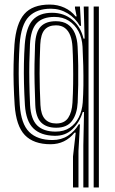

<svg xmlns="http://www.w3.org/2000/svg" viewBox="-20 -629 508 849"><path d="M302.8 200V63L314.8 -42.5H309.5Q289.5 -17 262.6 -4.1Q235.8 8.8 203.5 8.8Q128.8 8.8 90 -31.5Q51.2 -71.8 44.8 -164.8Q41.8 -211.8 40.5 -255.6Q39.2 -299.5 40.1 -343.1Q41 -386.8 44 -432.5Q51 -525 87.4 -566.9Q123.8 -608.8 199.8 -608.8Q235 -608.8 264.9 -595Q294.8 -581.2 314.2 -556.5H319L311.5 -593.2V-600H333.5L338.5 -514.5H333.2Q313 -549.5 279 -570Q245 -590.5 204.8 -590.5Q142.2 -590.5 107.8 -555.6Q73.2 -520.8 66.8 -433Q64 -388.8 63.1 -346.1Q62.2 -303.5 63.4 -259.1Q64.5 -214.8 67.5 -164.8Q73.2 -81 109.2 -45.4Q145.2 -9.8 212.2 -9.8Q251 -9.8 280.6 -29Q310.2 -48.2 328.2 -79.2H333.5L327 39V200ZM348.5 200V14.8L351.5 -133.8H346Q331.5 -87.2 300 -57.4Q268.5 -27.5 221 -28.5Q159.8 -29.8 127.4 -61.5Q95 -93.2 90.2 -164.2Q87.2 -214.2 86.1 -259.5Q85 -304.8 85.8 -347.4Q86.5 -390 89.5 -432.2Q95.2 -508.2 124.6 -540.4Q154 -572.5 210.2 -572.5Q263.2 -572.5 300.4 -541Q337.5 -509.5 349.2 -458.2H354.2L350.2 -600H371.5V200ZM225.8 -47Q262.8 -47 288.5 -64.2Q314.2 -81.5 328.6 -110.6Q343 -139.8 345.8 -175.5Q348.2 -210.2 348.8 -252.1Q349.2 -294 348.2 -337.8Q347.2 -381.5 345 -422Q343 -460.5 327.1 -490.4Q311.2 -520.2 284.2 -537.2Q257.2 -554.2 221.2 -554.2Q168 -554.2 141.9 -526Q115.8 -497.8 112.5 -432.5Q110.5 -392.2 109.8 -352Q109 -311.8 109.8 -266.4Q110.5 -221 113 -165.2Q116.5 -101.5 144.6 -74.2Q172.8 -47 225.8 -47ZM228.5 -64.2Q185.2 -64.2 161.8 -87.5Q138.2 -110.8 136 -165.5Q134 -217.2 133 -260.8Q132 -304.2 132.6 -345.6Q133.2 -387 135 -432Q137.8 -488 160.2 -511.6Q182.8 -535.2 227.2 -535.2Q259 -535.2 279.6 -521.2Q300.2 -507.2 311 -481.8Q321.8 -456.2 323.2 -422Q325.2 -382.2 325.9 -339Q326.5 -295.8 325.9 -253.8Q325.2 -211.8 323.5 -175.5Q320.8 -124.8 298.6 -94.5Q276.5 -64.2 228.5 -64.2ZM228.8 -83Q265 -83 281.6 -108Q298.2 -133 300.5 -175.2Q302.8 -215 303.4 -258.5Q304 -302 303.2 -344.2Q302.5 -386.5 300.5 -421.8Q299 -450.2 290.9 -471.6Q282.8 -493 267.2 -505Q251.8 -517 227.5 -517Q194.5 -517 177.4 -497.5Q160.2 -478 158 -432.2Q155 -365.2 155.1 -303.4Q155.2 -241.5 158.8 -164.8Q161 -122 178.8 -102.5Q196.5 -83 228.8 -83ZM394.2 200V-600H417.2V200Z"/></svg>

Font: Big Shoulders Inline Text Thin
Style: Bold
Weight: 700
Version: Version 2.002